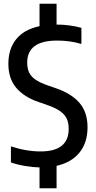

<svg xmlns="http://www.w3.org/2000/svg" viewBox="-20 -880 510 1020"><path d="M280.5 1V120H190V9.5Q154 8.5 113.2 1.8Q72.5 -5 38 -17V-102.5Q120 -75.5 195.5 -75.5Q345 -75.5 345 -195.5Q345 -229 333.5 -251.8Q322 -274.5 296.5 -291.5Q271 -308.5 226 -324L186.5 -337.5Q108 -364 66.2 -413.5Q24.5 -463 24.5 -541Q24.5 -620.5 66.2 -672Q108 -723.5 190 -741V-860H280.5V-749.5Q314.5 -749.5 349.8 -744.8Q385 -740 412.5 -732V-646.5Q352 -664.5 284 -664.5Q124.5 -664.5 124.5 -548Q124.5 -516 135 -494.2Q145.5 -472.5 169.8 -456.2Q194 -440 236 -425.5L275 -412Q359 -383.5 402 -333.8Q445 -284 445 -204Q445 -122.5 402.5 -69.8Q360 -17 280.5 1Z"/></svg>

Font: Encode Sans Condensed Medium
Style: Regular
Weight: 500
Width: 3
Designer: Multiple Designers
Foundry: Impallari Type
Version: Version 2.000